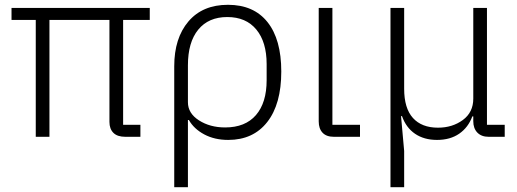

<svg xmlns="http://www.w3.org/2000/svg" viewBox="-20 -570 2155 800"><path d="M493 -50H565V0H502Q469 0 452.5 -16.5Q436 -33 436 -62V-487H186V0H129V-487H28V-537H604V-487H493Z M706 -294Q706 -411 765 -480.5Q824 -550 930 -550Q1037 -550 1094.5 -478Q1152 -406 1152 -272Q1152 -136 1093.5 -61.5Q1035 13 931 13Q874 13 831 -10Q788 -33 767 -70H763V210H706ZM1091 -236V-303Q1091 -395 1048 -447Q1005 -499 927 -499Q849 -499 806 -446.5Q763 -394 763 -298V-144Q763 -98 809 -68.5Q855 -39 918 -39Q1002 -39 1046.5 -90.5Q1091 -142 1091 -236Z M1371 0Q1340 0 1324 -17Q1308 -34 1308 -64V-537H1365V-50H1480V0Z M1607 210V-537H1664V-200Q1664 -119 1700.5 -78.5Q1737 -38 1805 -38Q1865 -38 1908.5 -70Q1952 -102 1952 -159V-537H2009V-50H2083V0H2016Q1986 0 1969 -17.5Q1952 -35 1952 -65V-85H1948Q1931 -39 1893.5 -13Q1856 13 1801 13Q1747 13 1709.5 -12.5Q1672 -38 1655 -86H1651L1664 59V210Z"/></svg>

Font: IBM Plex Sans JP Light
Style: Regular
Weight: 300
Designer: Mike Abbink; Paul van der Laan; Pieter van Rosmalen; Wujin Sim; Yejin Wi; Jinhee Kim; Boomi Park; Yona Kim; Kichan Ma
Foundry: Sandoll Inc.
Version: Version 1.002